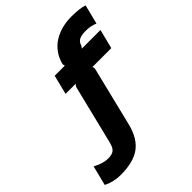

<svg xmlns="http://www.w3.org/2000/svg" viewBox="-474 -1008 1386 1386"><g transform="rotate(-45 218.5 -315.5)"><path d="M353 -460 240.2 0Q211.4 113.3 141.6 164.1Q71.8 214.8 -57.1 214.8Q-129.4 214.8 -190.9 184.1L-152.8 32.2Q-90.8 66.9 -38.1 66.9Q1 66.9 20.8 51.5Q40.5 36.1 50.8 -4.9L163.1 -460.9V-461.9L176.8 -481H74.2L110.8 -628.9H213.9L210 -647Q222.7 -697.8 251 -736.6Q279.3 -775.4 318.1 -799.1Q356.9 -822.8 402.1 -834.5Q447.3 -846.2 497.1 -846.2Q585 -846.2 627.9 -830.1L590.8 -682.1Q549.8 -700.2 498 -700.2Q451.7 -700.2 429.7 -687.3Q407.7 -674.3 400.9 -647L388.2 -628.9H578.1L541 -481H349.1L353 -460.9Z"/></g></svg>

Font: Sinkin Sans 800 Black Italic
Style: Regular
Weight: 900
Italic angle: -112°
Designer: Keith Bates
Foundry: K-Type
Version: Sinkin Sans (version 1.0)  by Keith Bates   •   © 2014   www